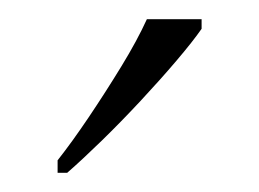

<svg xmlns="http://www.w3.org/2000/svg" viewBox="-20 -786 270 200"><path d="M40 -619Q55 -638 72.5 -664Q90 -690 106.5 -717Q123 -744 133 -766H190V-756Q181 -743 164 -723Q147 -703 126.5 -681Q106 -659 86 -639.5Q66 -620 50 -606H40Z"/></svg>

Font: Noto Serif Hentaigana ExtraLight
Style: Regular
Weight: 200
Designer: Kazuhiro Yamada
Foundry: nipponia
Version: Version 1.000